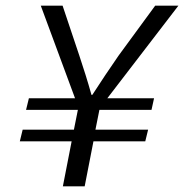

<svg xmlns="http://www.w3.org/2000/svg" viewBox="-20 -658 650 678"><path d="M202 0 233 -159H50L60 -200H241L255 -270H72L82 -311H245L124 -638H201L260 -462Q271 -429 282 -394Q293 -359 303 -323H306Q328 -357 352 -393Q376 -429 399 -462L528 -638H610L359 -311H524L515 -270H331L317 -200H503L493 -159H310L279 0Z"/></svg>

Font: Source Code Pro
Style: Italic
Weight: 400
Italic angle: -11°
Monospace: yes
Designer: Paul D. Hunt, Teo Tuominen
Foundry: Adobe Systems Incorporated
Version: Version 1.050;PS 1.000;hotconv 16.6.51;makeotf.lib2.5.65220